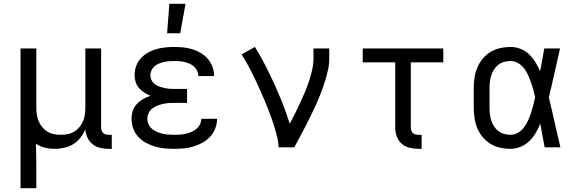

<svg xmlns="http://www.w3.org/2000/svg" viewBox="-20 -775 3040 1010"><path d="M88 215V-520H171V-210Q171 -192 173.5 -173.5Q176 -155 183 -138Q190 -121 202 -106.5Q214 -92 229.5 -82.5Q245 -73 263.5 -69.5Q282 -66 300 -66Q318 -66 336.5 -69.5Q355 -73 370.5 -82.5Q386 -92 398 -106.5Q410 -121 417 -138Q424 -155 426.5 -173.5Q429 -192 429 -210V-520H512V-104Q512 -97 514.5 -89Q517 -81 522.5 -75.5Q528 -70 535.5 -68Q543 -66 551 -66H568V8H551Q528 8 506 2.5Q484 -3 466.5 -17Q449 -31 439.5 -52Q430 -73 429 -96Q420 -72 404 -51.5Q388 -31 366.5 -17.5Q345 -4 319.5 2Q294 8 268 8Q242 8 216.5 2Q191 -4 169 -19Q170 13 170.5 44.5Q171 76 171 107V215Z M897 8Q872 8 846 5.5Q820 3 795.5 -4Q771 -11 748 -23.5Q725 -36 707.5 -55Q690 -74 681 -99Q672 -124 672 -150Q672 -171 678.5 -191.5Q685 -212 699.5 -227.5Q714 -243 733 -254Q752 -265 772 -271Q755 -278 739 -288Q723 -298 711 -312Q699 -326 693.5 -344Q688 -362 688 -381Q688 -405 696.5 -428Q705 -451 721 -468.5Q737 -486 758 -498Q779 -510 802 -516.5Q825 -523 849 -525.5Q873 -528 897 -528Q921 -528 945 -525.5Q969 -523 992 -516Q1015 -509 1036 -496.5Q1057 -484 1073 -465.5Q1089 -447 1097.5 -424Q1106 -401 1106 -377V-375H1023V-376Q1023 -389 1017 -402Q1011 -415 1001 -424.5Q991 -434 978 -439.5Q965 -445 952 -448.5Q939 -452 925 -453Q911 -454 897 -454Q884 -454 870 -453Q856 -452 843 -449Q830 -446 817 -441Q804 -436 793.5 -427Q783 -418 777 -405.5Q771 -393 771 -380Q771 -366 777 -353.5Q783 -341 794.5 -332.5Q806 -324 819 -319.5Q832 -315 845.5 -312Q859 -309 872.5 -308Q886 -307 900 -307H964V-234H900Q884 -234 868.5 -233Q853 -232 838 -228.5Q823 -225 808.5 -219.5Q794 -214 781.5 -204.5Q769 -195 762 -180.5Q755 -166 755 -151Q755 -135 761.5 -121Q768 -107 780 -97Q792 -87 806.5 -81Q821 -75 836 -71.5Q851 -68 866.5 -67Q882 -66 897 -66Q913 -66 928 -67Q943 -68 958 -71.5Q973 -75 987 -81Q1001 -87 1013 -97Q1025 -107 1032 -121Q1039 -135 1039 -150H1122V-149Q1122 -124 1112.5 -99.5Q1103 -75 1085.5 -56Q1068 -37 1045.5 -24.5Q1023 -12 998.5 -4.5Q974 3 948.5 5.5Q923 8 897 8ZM859 -600 871 -755H956L928 -600Z M1445 0Q1445 -27 1438.5 -52.5Q1432 -78 1424.5 -103.5Q1417 -129 1408 -154Q1399 -179 1389.5 -203.5Q1380 -228 1369.5 -252.5Q1359 -277 1348 -301.5Q1337 -326 1326 -349.5Q1315 -373 1303 -397Q1291 -421 1278 -444Q1265 -467 1251 -489L1321 -528Q1350 -481 1375.5 -431.5Q1401 -382 1424 -331Q1447 -280 1467.5 -228.5Q1488 -177 1504 -124Q1519 -151 1532.5 -178.5Q1546 -206 1559 -234Q1572 -262 1584 -290.5Q1596 -319 1605.5 -348Q1615 -377 1622 -407Q1629 -437 1629 -468V-520H1712V-468Q1712 -436 1705 -405Q1698 -374 1688.5 -344Q1679 -314 1667.5 -284.5Q1656 -255 1643 -226Q1630 -197 1616 -168.5Q1602 -140 1587.5 -111.5Q1573 -83 1558 -55.5Q1543 -28 1528 0Z M2180 8Q2157 8 2133.5 2Q2110 -4 2092.5 -19.5Q2075 -35 2067 -58Q2059 -81 2059 -104V-447H1888V-520H2312V-447H2141V-104Q2141 -97 2143.5 -89Q2146 -81 2151.5 -75.5Q2157 -70 2164.5 -68Q2172 -66 2180 -66H2198V8Z M2666 8Q2638 8 2611 2Q2584 -4 2560 -18.5Q2536 -33 2518.5 -54.5Q2501 -76 2490.5 -101.5Q2480 -127 2476 -154.5Q2472 -182 2472 -210V-310Q2472 -338 2476 -365.5Q2480 -393 2490.5 -418.5Q2501 -444 2518.5 -465.5Q2536 -487 2560 -501.5Q2584 -516 2611 -522Q2638 -528 2666 -528Q2693 -528 2718.5 -518Q2744 -508 2763 -489.5Q2782 -471 2796.5 -448Q2811 -425 2821 -400Q2827 -430 2832.5 -460Q2838 -490 2843 -520H2926Q2911 -456 2897 -391.5Q2883 -327 2867 -263Q2883 -198 2897.5 -132Q2912 -66 2928 0H2845Q2839 -31 2833.5 -62Q2828 -93 2822 -125Q2812 -99 2798 -75.5Q2784 -52 2764.5 -33Q2745 -14 2719 -3Q2693 8 2666 8ZM2666 -66Q2687 -66 2705.5 -77Q2724 -88 2736.5 -105Q2749 -122 2758 -141.5Q2767 -161 2773.5 -181.5Q2780 -202 2785.5 -222.5Q2791 -243 2795 -263Q2791 -283 2785.5 -303Q2780 -323 2773 -342.5Q2766 -362 2757.5 -381Q2749 -400 2736 -416.5Q2723 -433 2705 -443.5Q2687 -454 2666 -454Q2649 -454 2632 -449.5Q2615 -445 2601.5 -434.5Q2588 -424 2578.5 -409Q2569 -394 2564 -378Q2559 -362 2557 -344.5Q2555 -327 2555 -310V-210Q2555 -193 2557 -175.5Q2559 -158 2564 -142Q2569 -126 2578.5 -111Q2588 -96 2601.5 -85.5Q2615 -75 2632 -70.5Q2649 -66 2666 -66Z"/></svg>

Font: Iosevka Aile
Style: Regular
Weight: 400
Designer: Belleve Invis
Foundry: Belleve Invis
Version: Version 28.0.1; ttfautohint (v1.8.4)